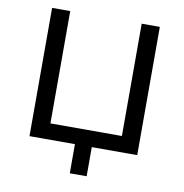

<svg xmlns="http://www.w3.org/2000/svg" viewBox="-92 -787 990 1032"><g transform="rotate(10 403.5 -270.5)"><path d="M697 0H449V159H357V0H109V-700H208V-87H598V-700H697Z"/></g></svg>

Font: Montserrat Alternates Medium
Style: Regular
Weight: 500
Designer: Julieta Ulanovsky
Foundry: Julieta Ulanovsky
Version: Version 7.200